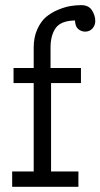

<svg xmlns="http://www.w3.org/2000/svg" viewBox="-20 -720 387 740"><path d="M26.9 0V-59.1H109.9V-399.9H32.2V-458H109.9V-537.1Q109.9 -576.2 123.5 -606.7Q137.2 -637.2 157 -654.1Q176.8 -670.9 202.9 -681.9Q229 -692.9 250.5 -696.5Q272 -700.2 293 -700.2Q321.8 -700.2 334.5 -680.2Q347.2 -660.2 347.2 -639.2Q347.2 -622.1 336.2 -610.1Q325.2 -598.1 308.1 -598.1Q293.9 -598.1 282 -607.7Q270 -617.2 269 -641.1Q214.8 -640.1 194.8 -612.1Q174.8 -584 174.8 -536.1V-458H292V-399.9H176.8V-59.1H282.2V0Z"/></svg>

Font: CMU Concrete
Style: Roman
Weight: 500
Version: Version 0.7.0